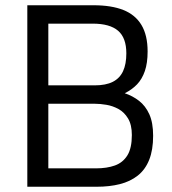

<svg xmlns="http://www.w3.org/2000/svg" viewBox="-20 -711 655 731"><path d="M84 0V-691H336Q404 -691 449.5 -673Q495 -655 518.5 -616Q542 -577 542 -515Q542 -471 531.5 -440.5Q521 -410 502 -390Q483 -370 455 -356Q485 -346 509.5 -327Q534 -308 548.5 -276Q563 -244 563 -194Q563 -140 548 -102.5Q533 -65 504.5 -42.5Q476 -20 436.5 -10Q397 0 348 0ZM164 -70H345Q387 -70 417.5 -81Q448 -92 465 -119.5Q482 -147 482 -197Q482 -236 467.5 -260Q453 -284 431 -296Q409 -308 385 -312Q361 -316 341 -316H164ZM164 -386H340Q383 -386 409.5 -399.5Q436 -413 448.5 -440Q461 -467 461 -508Q461 -567 429.5 -594Q398 -621 333 -621H164Z"/></svg>

Font: Cairo Play
Style: Regular
Weight: 400
Designer: Mohamed Gaber, Accademia di Belle Arti di Urbino
Foundry: Kief Type Foundry, Accademia di Belle Arti di Urbino
Version: Version 3.119